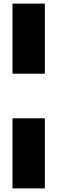

<svg xmlns="http://www.w3.org/2000/svg" viewBox="-20 -828 318 1068"><path d="M49.5 -418V-808H229.5V-418ZM49.5 220V-170H229.5V220Z"/></svg>

Font: Encode Sans SemiCondensed SemiCondensed Black
Style: Regular
Weight: 900
Width: 4
Designer: Multiple Designers
Foundry: Impallari Type
Version: Version 3.000; ttfautohint (v1.8.3) -l 8 -r 50 -G 200 -x 14 